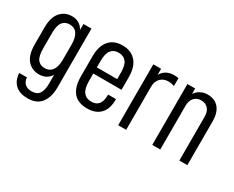

<svg xmlns="http://www.w3.org/2000/svg" viewBox="-97 -887 1718 1412"><g transform="rotate(30 762.0 -181.5)"><path d="M95.7 127Q58.6 91.8 56.2 30.8H121.1Q123.5 64 144 83.5Q165 103 201.2 103Q245.6 103 265.1 75.2Q285.2 46.9 285.2 -9.8V-85.9Q252.4 -32.2 186 -32.2Q125 -32.2 87.4 -75.7Q49.8 -119.1 49.8 -207V-350.1Q49.8 -438 87.4 -481.4Q125 -524.9 186 -524.9Q252 -524.9 285.2 -466.8V-517.1H353V-16.1Q353 64.9 315.4 113.8Q278.3 162.1 201.2 162.1Q132.8 162.1 95.7 127ZM263.2 -124Q285.2 -154.8 285.2 -214.8V-340.8Q285.2 -463.9 199.2 -463.9Q161.1 -463.9 139.6 -436Q118.2 -407.7 118.2 -341.8V-214.8Q118.2 -148.9 138.7 -121.1Q159.7 -92.8 199.2 -92.8Q240.7 -92.8 263.2 -124Z M529.8 -237.8V-176.8Q529.8 -109.4 553.2 -80.1Q576.7 -50.8 619.6 -50.8Q701.7 -50.8 701.7 -153.8V-158.2H768.6V-154.8Q768.6 -74.2 729 -33.2Q689.5 7.8 617.7 7.8Q461.4 7.8 461.4 -175.8V-342.8Q461.4 -432.6 502 -479Q542 -524.9 614.7 -524.9Q686.5 -524.9 728 -479Q769.5 -433.1 769.5 -342.8V-237.8ZM529.8 -340.8V-290H702.6V-342.8Q702.6 -408.7 680.2 -436Q657.7 -463.9 615.7 -463.9Q573.7 -463.9 551.8 -435.5Q529.8 -407.2 529.8 -340.8Z M878.4 -517.1H944.3V-465.8Q961.4 -496.1 989.3 -510.7Q1016.1 -524.9 1052.2 -524.9Q1072.3 -524.9 1089.4 -521V-455.1Q1062.5 -463.9 1039.6 -463.9Q998 -463.9 972.2 -438Q946.3 -412.1 946.3 -367.2V0H878.4Z M1168 -517.1H1233.9V-470.2Q1248.5 -495.1 1275.9 -509.8Q1303.7 -524.9 1335.9 -524.9Q1398.4 -524.9 1432.1 -484.9Q1465.8 -444.3 1465.8 -374V0H1397.9V-371.1Q1397.9 -416 1376 -439.9Q1354 -463.9 1316.9 -463.9Q1281.2 -463.9 1258.3 -439.5Q1235.8 -415.5 1235.8 -371.1V0H1168Z"/></g></svg>

Font: D-DIN Condensed
Style: Regular
Weight: 400
Width: 3
Designer: Charles Nix
Foundry: Datto Inc.
Version: Version 1.00